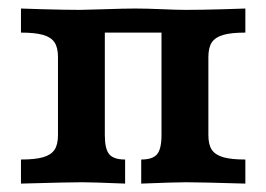

<svg xmlns="http://www.w3.org/2000/svg" viewBox="-20 -437 634 457"><path d="M118 -115.4V-301.4Q118 -324.1 109.6 -336.4Q101.3 -348.6 82.3 -354Q63.3 -359.4 29.9 -359.4V-416.7L79.2 -415.1Q135.6 -413.5 170.8 -413.5Q196.8 -413.9 230.7 -415.1Q275.4 -416.7 302.1 -416.7Q327.9 -416.7 365.3 -415.1Q400.5 -413.5 423.2 -413.5Q458.4 -413.5 514.7 -415.1L564 -416.7V-359.4Q530.6 -359.4 511.6 -354Q492.7 -348.6 484.3 -336.3Q476 -324.1 476 -301.3V-115.3Q476 -92.5 484.3 -80.3Q492.7 -68.1 511.6 -62.7Q530.6 -57.3 564 -57.3V0Q454.5 -3.2 423.2 -3.2Q397.3 -3.2 316.1 0V-57.3Q343.5 -57.3 353.9 -69.9Q364.4 -82.6 364.4 -115.2V-365.5L369.1 -359.4H225.9L229.5 -365.5V-115.2Q229.5 -82.6 240 -69.9Q250.5 -57.3 277.8 -57.3V0Q200.3 -3.2 175.1 -3.2Q142.8 -3.2 29.9 0V-57.3Q63.3 -57.3 82.3 -62.7Q101.3 -68.1 109.6 -80.3Q118 -92.6 118 -115.4Z"/></svg>

Font: Playfair Micro SmCond SmLight
Style: Regular
Weight: 360
Width: 4
Designer: Claus Eggers Sørensen
Foundry: Claus Eggers Sørensen
Version: Version 2.100;Glyphs 3.2 (3219)